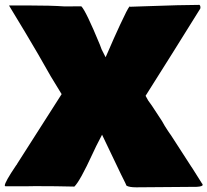

<svg xmlns="http://www.w3.org/2000/svg" viewBox="-33 -758 859 795"><path d="M796.9 -726.6 796.4 -722.7 681.2 -538.1Q680.2 -536.1 653.8 -494.6L569.8 -361.3L580.6 -341.8L595.7 -320.8L637.7 -256.8L649.4 -236.3Q653.3 -229.5 662.6 -215.8Q671.9 -202.1 672.9 -200.7V-201.2L760.7 -65.4V-65.9L804.7 3.9Q806.2 5.4 806.2 7.3Q806.2 14.2 781.7 15.6L531.2 17.6Q502 17.6 490.7 10.7Q487.3 2 479 -14.2Q470.7 -30.3 468.3 -35.6L389.6 -200.2Q360.8 -145.5 351.1 -123Q297.9 -7.3 274.9 14.6Q200.7 12.7 112.3 12.7Q112.3 12.7 80.6 13.2H-10.7Q-13.2 11.7 -13.2 10.3Q-13.2 -3.9 33.7 -73.2Q37.1 -76.7 38.6 -80.6L222.2 -368.2L177.2 -441.9Q124 -536.6 73.2 -621.1L5.4 -733.4Q4.9 -734.4 4.9 -735.4H82.5Q177.7 -735.4 234.9 -731.4Q279.8 -731.4 303.7 -731.9Q322.3 -713.9 380.4 -573.2L387.7 -553.7L404.3 -521L419.4 -555.2Q434.1 -590.3 464.4 -655.8Q494.6 -721.2 503.4 -731.4L505.9 -730L561.5 -731.9Q724.6 -737.8 792.5 -737.8Q796.9 -735.4 796.9 -726.6ZM805.7 3.9H804.7V2.4ZM804.2 1 804.7 2.4Q804.2 2 804.2 1Z"/></svg>

Font: Bowlby One
Style: Regular
Weight: 400
Designer: vernon adams
Foundry: vernon adams
Version: Version 1.001